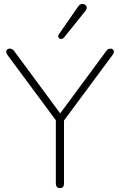

<svg xmlns="http://www.w3.org/2000/svg" viewBox="-20 -961 617 987"><path d="M288 6Q278 6 272.5 0Q267 -6 267 -17V-367L278 -328L18 -679Q12 -688 12 -695.5Q12 -703 17 -707Q22 -711 29 -711Q37 -711 43 -708Q49 -705 54 -697L297 -368H282L525 -697Q530 -705 535.5 -708Q541 -711 549 -711Q556 -711 560.5 -707Q565 -703 565.5 -695.5Q566 -688 559 -679L299 -328L309 -367V-17Q309 6 288 6ZM309 -768Q304 -762 297.5 -761Q291 -760 286 -763Q281 -766 279.5 -772Q278 -778 283 -785L382 -928Q388 -937 395.5 -939.5Q403 -942 410 -940Q417 -938 421.5 -933Q426 -928 426 -921Q426 -914 420 -906Z"/></svg>

Font: Nunito ExtraLight
Style: Regular
Weight: 200
Designer: Vernon Adams
Foundry: Vernon Adams
Version: Version 3.602